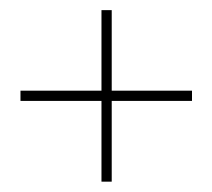

<svg xmlns="http://www.w3.org/2000/svg" viewBox="-20 -430 415 375"><path d="M355 -252.9V-232.9H198.2V-75.2H178.2V-232.9H20V-252.9H178.2V-410.2H198.2V-252.9Z"/></svg>

Font: Genome Thin
Style: Regular
Weight: 250
Designer: Alfredo Marco Pradil
Version: Version 1.001